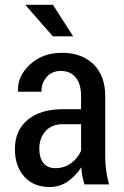

<svg xmlns="http://www.w3.org/2000/svg" viewBox="-20 -754 506 785"><path d="M325.2 0Q320.3 -18.6 316.4 -35.2Q313.5 -52.7 312.5 -70.3Q290 -35.2 256.8 -11.7Q223.6 10.7 183.6 10.7Q117.2 10.7 79.1 -32.2Q41 -74.2 41 -144.5Q41 -220.7 92.8 -263.7Q144.5 -307.6 237.3 -307.6Q261.7 -307.6 311.5 -307.6Q311.5 -320.3 311.5 -361.3Q311.5 -410.2 290 -436.5Q268.6 -463.9 228.5 -463.9Q192.4 -463.9 170.9 -439.5Q149.4 -415 149.4 -378.9Q118.2 -378.9 54.7 -378.9Q54.7 -379.9 53.7 -381.8Q50.8 -442.4 102.5 -490.2Q153.3 -538.1 234.4 -538.1Q312.5 -538.1 361.3 -492.2Q410.2 -445.3 410.2 -360.4Q410.2 -278.3 410.2 -115.2Q410.2 -85 414.1 -55.7Q418 -27.3 425.8 0Q392.6 0 325.2 0ZM206.1 -66.4Q241.2 -66.4 269.5 -85.9Q297.9 -106.4 311.5 -137.7Q311.5 -173.8 311.5 -246.1Q292 -246.1 235.4 -246.1Q190.4 -246.1 165 -216.8Q140.6 -187.5 140.6 -145.5Q140.6 -109.4 157.2 -87.9Q174.8 -66.4 206.1 -66.4ZM279.3 -605.5Q258.8 -605.5 196.3 -605.5Q168 -636.7 85 -732.4Q85 -733.4 85.9 -734.4Q113.3 -734.4 196.3 -734.4Q217.8 -702.1 279.3 -605.5Z"/></svg>

Font: Noto Sans Hebrew DECATHLON 
Style: Regular
Weight: 400
Designer: Monotype Design team
Version: Version 1.03 uh